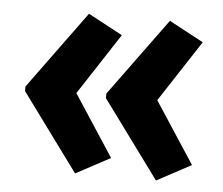

<svg xmlns="http://www.w3.org/2000/svg" viewBox="-40 -544 627 539"><g transform="rotate(5 273.5 -274.0)"><path d="M30 -280V-267L190 -49L287 -101L174 -274L287 -447L190 -499ZM258 -280V-267L418 -49L515 -101L402 -274L515 -447L418 -499Z"/></g></svg>

Font: Noto Sans Lao Looped Condensed
Style: Bold
Weight: 700
Width: 3
Designer: Mark Frömberg, Ben Mitchell
Foundry: The Fontpad Ltd
Version: Version 1.002